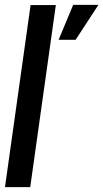

<svg xmlns="http://www.w3.org/2000/svg" viewBox="-26 -771 425 791"><path d="M-5.5 0 100 -750H204L98.5 0ZM215.5 -607 275.5 -751H379.5L285.5 -607Z"/></svg>

Font: Urbanist SemiBold
Style: Italic
Weight: 600
Italic angle: -8°
Designer: Corey Hu
Foundry: Corey Hu
Version: Version 1.321; ttfautohint (v1.8.4.7-5d5b)